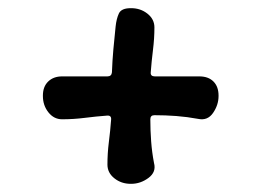

<svg xmlns="http://www.w3.org/2000/svg" viewBox="-20 -485 640 470"><path d="M263 -420Q265 -439 271 -452Q277 -465 300 -465H301Q324 -465 341 -451.5Q358 -438 358 -418Q358 -391 354.5 -363Q351 -335 349 -308Q348 -298 359 -298Q386 -298 413.5 -298Q441 -298 468 -298Q490 -298 502.5 -285.5Q515 -273 515 -251V-250Q515 -228 501.5 -208.5Q488 -189 465 -194Q438 -199 411.5 -201Q385 -203 358 -203Q348 -203 348 -193Q348 -166 350 -139Q352 -112 357 -86Q363 -64 343.5 -49.5Q324 -35 301 -35H300Q277 -35 260 -48.5Q243 -62 243 -82Q243 -110 246.5 -137.5Q250 -165 252 -192Q253 -203 242 -202Q215 -200 187.5 -196.5Q160 -193 132 -193Q112 -193 98.5 -210Q85 -227 85 -250V-251Q85 -273 98 -285.5Q111 -298 132 -298Q160 -298 188 -298Q216 -298 243 -298Q253 -298 254 -308Q255 -336 257.5 -364Q260 -392 263 -420Z"/></svg>

Font: Winky Sans
Style: Bold
Weight: 700
Designer: Simon Atzbach
Foundry: typofactur
Version: Version 1.205